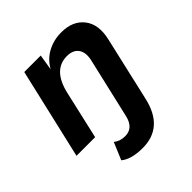

<svg xmlns="http://www.w3.org/2000/svg" viewBox="-196 -647 998 998"><g transform="rotate(-45 303.5 -147.5)"><path d="M284 215Q201 215 160 181L200 86Q226 107 263 107Q324 107 340 35L417 -297Q428 -346 408 -374Q388 -402 343 -402Q242 -402 210 -267L149 0H12L128 -500H249L235 -413Q261 -460 307 -485Q353 -510 410 -510Q494 -510 536 -456Q578 -402 557 -311L475 46Q436 215 284 215Z"/></g></svg>

Font: Elaine Sans SemiBold
Style: Italic
Weight: 600
Italic angle: -13°
Designer: Wei Huang
Foundry: Wei Huang
Version: Version 2.001;December 24, 2019;FontCreator 12.0.0.2547 64-b